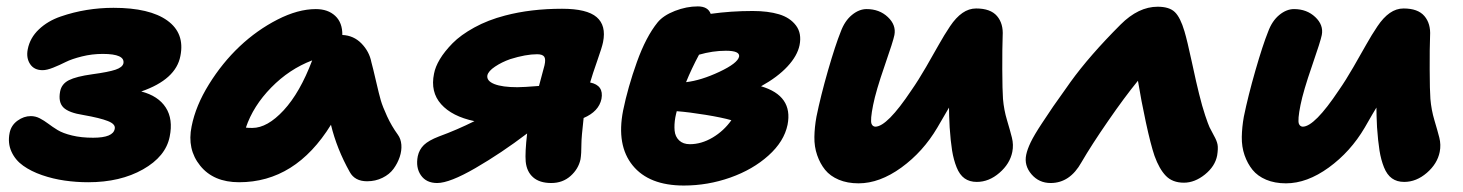

<svg xmlns="http://www.w3.org/2000/svg" viewBox="-20 -554 4527 594"><path d="M252.9 9.8Q215.8 9.8 179.9 4.6Q144 -0.5 110.1 -12.2Q76.2 -23.9 51.8 -41.3Q27.3 -58.6 15.4 -85Q3.4 -111.3 9.8 -143.1Q14.6 -166.5 34.2 -180.7Q53.7 -194.8 75.2 -194.8Q89.8 -194.8 103 -188Q116.2 -181.2 129.2 -171.4Q142.1 -161.6 158.4 -151.6Q174.8 -141.6 203.1 -134.8Q231.4 -127.9 268.1 -127.9Q330.6 -127.9 335 -155.8Q337.9 -169.9 314 -179.4Q290 -189 237.8 -198.2Q192.9 -205.1 176.3 -221.4Q159.7 -237.8 166 -271Q170.4 -294.4 193.1 -305.9Q215.8 -317.4 265.1 -324.2Q315.9 -331.1 337.4 -338.4Q358.9 -345.7 361.8 -357.9Q367.2 -387.2 297.9 -387.2Q264.6 -387.2 233.4 -379.4Q202.1 -371.6 183.1 -362.1Q164.1 -352.5 144.5 -344.7Q125 -336.9 111.8 -336.9Q85.4 -336.9 73 -356Q60.5 -375 65.9 -401.9Q72.8 -437 100.3 -463.1Q127.9 -489.3 167.7 -502.9Q207.5 -516.6 248.3 -523.2Q289.1 -529.8 331.1 -529.8Q442.9 -529.8 497.6 -490.5Q552.2 -451.2 538.1 -380.9Q524.4 -308.1 417 -271Q469.7 -257.3 492.9 -221.2Q516.1 -185.1 504.9 -130.9Q492.7 -69.8 422.4 -30Q352.1 9.8 252.9 9.8Z M719.7 9.8Q640.6 9.8 599.4 -41.3Q558.1 -92.3 572.8 -163.1Q585.4 -227.1 626.5 -293.2Q667.5 -359.4 721.2 -410.2Q774.9 -460.9 838.4 -493.4Q901.9 -525.9 957 -525.9Q994.6 -525.9 1017.1 -504.9Q1039.6 -483.9 1039.1 -445.8Q1074.2 -444.3 1098.4 -419.4Q1122.6 -394.5 1128.9 -361.8Q1133.8 -344.2 1143.3 -303Q1152.8 -261.7 1158.2 -243.2Q1163.6 -224.6 1177.5 -194.3Q1191.4 -164.1 1210.9 -137.2Q1220.2 -124.5 1221.7 -106.2Q1223.1 -87.9 1216.6 -68.4Q1210 -48.8 1197.5 -31.7Q1185.1 -14.6 1163.3 -3.9Q1141.6 6.8 1115.7 6.8Q1077.6 6.8 1062 -22Q1022 -93.3 1003.9 -168Q894 9.8 719.7 9.8ZM760.7 -158.2Q807.1 -158.2 857.7 -212.9Q908.2 -267.6 945.8 -367.2Q875 -340.3 819.1 -283.2Q763.2 -226.1 740.7 -159.2Q746.6 -158.2 760.7 -158.2Z M1332.5 12.2Q1298.8 12.2 1282.2 -11.7Q1265.6 -35.6 1272.5 -70.8Q1276.9 -91.3 1291.5 -105.5Q1306.2 -119.6 1337.9 -131.8Q1394 -152.3 1447.8 -179.2Q1378.4 -193.8 1344.7 -231.7Q1311 -269.5 1322.8 -326.2Q1326.7 -347.2 1340.8 -370.8Q1355 -394.5 1380.1 -420.2Q1405.3 -445.8 1447.5 -469Q1489.7 -492.2 1542.5 -505.9Q1622.1 -526.9 1718.8 -526.9Q1795.9 -526.9 1825.9 -501Q1856 -475.1 1845.7 -423.8Q1842.8 -408.7 1827.9 -366.5Q1813 -324.2 1805.7 -298.8Q1848.6 -290 1840.8 -248Q1832.5 -209 1785.6 -189Q1778.8 -128.9 1778.8 -109.9Q1778.8 -78.1 1775.9 -61Q1769.5 -31.2 1745.1 -9.5Q1720.7 12.2 1685.5 12.2Q1649.4 12.2 1629.4 -5.4Q1609.4 -22.9 1606.4 -54.2Q1604 -81.5 1610.8 -141.1Q1531.2 -80.6 1451.2 -34.2Q1371.1 12.2 1332.5 12.2ZM1487.8 -320.8Q1484.9 -303.7 1509.5 -293.9Q1534.2 -284.2 1580.6 -284.2Q1599.6 -284.2 1647.5 -288.1Q1663.6 -347.2 1664.6 -352.1Q1668.9 -371.1 1663.6 -378.7Q1658.2 -386.2 1641.6 -386.2Q1606.9 -386.2 1558.6 -371.1Q1532.2 -361.8 1511.5 -347.9Q1490.7 -334 1487.8 -320.8Z M2095.7 20Q1987.8 20 1937.3 -42.2Q1886.7 -104.5 1907.7 -211.9Q1922.4 -283.7 1950.4 -362.1Q1978.5 -440.4 2014.6 -484.9Q2032.2 -506.3 2068.1 -520.3Q2104 -534.2 2138.7 -534.2Q2170.4 -534.2 2178.7 -511.2Q2241.7 -520 2308.6 -520Q2356 -520 2390.1 -509.8Q2424.3 -499.5 2442.6 -475.1Q2460.9 -450.7 2453.6 -414.1Q2446.8 -381.3 2416.3 -348.4Q2385.7 -315.4 2334.5 -287.1Q2434.1 -257.8 2416.5 -168Q2405.8 -116.2 2357.4 -72.8Q2309.1 -29.3 2239.3 -4.6Q2169.4 20 2095.7 20ZM2225.6 -397Q2185.1 -397 2142.6 -384.8Q2119.1 -340.8 2102.5 -299.8Q2148.9 -305.2 2205.6 -331.8Q2262.2 -358.4 2266.6 -378.9Q2269.5 -397 2225.6 -397ZM2069.3 -190.9Q2065.4 -168.5 2067.1 -149.9Q2068.8 -131.3 2081.1 -119.6Q2093.3 -107.9 2114.3 -107.9Q2149.9 -107.9 2184.6 -128.4Q2219.2 -148.9 2242.7 -182.1Q2213.9 -190.4 2163.1 -198.7Q2112.3 -207 2073.7 -210Q2073.2 -207.5 2071.5 -201.2Q2069.8 -194.8 2069.3 -190.9Z M2636.2 13.2Q2601.6 13.2 2575 2Q2548.3 -9.3 2532.7 -28.6Q2517.1 -47.9 2508.1 -74Q2499 -100.1 2499.5 -130.4Q2500 -160.6 2505.9 -192.9Q2519 -257.3 2541.7 -336.2Q2564.5 -415 2581.1 -456.1Q2593.3 -489.3 2615.5 -507.6Q2637.7 -525.9 2661.1 -525.9Q2700.7 -525.9 2726.8 -501.2Q2752.9 -476.6 2747.1 -445.8Q2743.7 -427.7 2716.8 -350.3Q2689.9 -272.9 2681.2 -229Q2671.9 -182.6 2676.3 -170.9Q2679.7 -162.6 2688 -162.1Q2724.6 -162.1 2799.8 -274.9Q2821.3 -305.7 2845 -346.7Q2868.7 -387.7 2884.8 -416.5Q2900.9 -445.3 2919.2 -472.7Q2937.5 -500 2957.5 -513.9Q2977.5 -527.8 3000 -527.8Q3044.4 -527.8 3064.5 -504.4Q3084.5 -481 3082 -442.9Q3080.6 -405.3 3080.8 -339.6Q3081.1 -273.9 3083 -248Q3085.9 -213.9 3095.5 -182.1Q3105 -150.4 3110.6 -128.2Q3116.2 -106 3111.8 -84Q3104.5 -47.4 3072 -19.3Q3039.6 8.8 3002 8.8Q2979.5 8.8 2964.1 -2.2Q2948.7 -13.2 2939.5 -36.4Q2930.2 -59.6 2925.5 -88.4Q2920.9 -117.2 2918 -160.2Q2916 -200.2 2916 -221.2Q2909.2 -210.4 2879.9 -159.2Q2835.9 -84.5 2768.6 -35.6Q2701.2 13.2 2636.2 13.2Z M3230.5 12.2Q3194.3 12.2 3171.1 -14.9Q3147.9 -42 3154.8 -75.2Q3158.2 -91.8 3168.7 -113.8Q3179.2 -135.7 3203.4 -172.4Q3227.5 -209 3238.3 -224.6Q3249 -240.2 3282.2 -286.6Q3288.6 -295.4 3291.5 -299.8Q3350.6 -381.8 3446.8 -478Q3502 -533.2 3561.5 -533.2Q3597.7 -533.2 3614.7 -516.6Q3631.8 -500 3644.5 -457Q3652.8 -429.2 3667.5 -361.1Q3682.1 -293 3689.5 -264.2Q3699.2 -224.6 3708.5 -197Q3717.8 -169.4 3721.9 -160.6Q3726.1 -151.9 3735.4 -134.8Q3744.6 -118.7 3746.8 -106.7Q3749 -94.7 3745.6 -73.2Q3739.3 -39.6 3707.8 -14.2Q3676.3 11.2 3642.6 11.2Q3607.4 11.2 3586.9 -10Q3566.4 -31.2 3551.8 -71.8Q3540 -106.4 3525.1 -175.3Q3510.3 -244.1 3500.5 -304.2Q3459 -253.4 3408 -179.4Q3356.9 -105.5 3325.7 -51.8Q3290 12.2 3230.5 12.2Z M3958.5 13.2Q3923.8 13.2 3897.2 2Q3870.6 -9.3 3855 -28.6Q3839.4 -47.9 3830.3 -74Q3821.3 -100.1 3821.8 -130.4Q3822.3 -160.6 3828.1 -192.9Q3841.3 -257.3 3864 -336.2Q3886.7 -415 3903.3 -456.1Q3915.5 -489.3 3937.7 -507.6Q3960 -525.9 3983.4 -525.9Q4022.9 -525.9 4049.1 -501.2Q4075.2 -476.6 4069.3 -445.8Q4065.9 -427.7 4039.1 -350.3Q4012.2 -272.9 4003.4 -229Q3994.1 -182.6 3998.5 -170.9Q4002 -162.6 4010.3 -162.1Q4046.9 -162.1 4122.1 -274.9Q4143.6 -305.7 4167.2 -346.7Q4190.9 -387.7 4207 -416.5Q4223.1 -445.3 4241.5 -472.7Q4259.8 -500 4279.8 -513.9Q4299.8 -527.8 4322.3 -527.8Q4366.7 -527.8 4386.7 -504.4Q4406.7 -481 4404.3 -442.9Q4402.8 -405.3 4403.1 -339.6Q4403.3 -273.9 4405.3 -248Q4408.2 -213.9 4417.7 -182.1Q4427.2 -150.4 4432.9 -128.2Q4438.5 -106 4434.1 -84Q4426.8 -47.4 4394.3 -19.3Q4361.8 8.8 4324.2 8.8Q4301.8 8.8 4286.4 -2.2Q4271 -13.2 4261.7 -36.4Q4252.4 -59.6 4247.8 -88.4Q4243.2 -117.2 4240.2 -160.2Q4238.3 -200.2 4238.3 -221.2Q4231.4 -210.4 4202.1 -159.2Q4158.2 -84.5 4090.8 -35.6Q4023.4 13.2 3958.5 13.2Z"/></svg>

Font: Shantell Sans Normal
Style: Italic
Weight: 800
Italic angle: -11.31°
Designer: Stephen Nixon, Anya Danilova, Shantell Martin
Foundry: Arrow Type
Version: Version 1.006;[559af2be0]